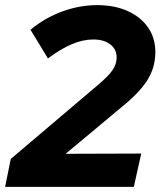

<svg xmlns="http://www.w3.org/2000/svg" viewBox="-24 -729 629 749"><path d="M-4 0 18 -109 361 -400Q401 -434 416 -457Q431 -480 431 -505Q431 -537 406 -556Q381 -575 340 -575Q300 -575 257 -557Q214 -539 163 -501L95 -613Q152 -660 219.5 -684.5Q287 -709 355 -709Q423 -709 474 -686Q525 -663 553.5 -622Q582 -581 582 -526Q582 -469 554 -421.5Q526 -374 461 -320L232 -129L527 -130L498 0Z"/></svg>

Font: Red Hat Text VF
Style: Italic
Weight: 400
Italic angle: -12°
Designer: Pentagram, MCKL
Foundry: Pentagram, MCKL
Version: Version 1.023